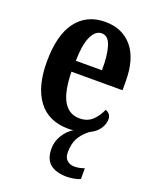

<svg xmlns="http://www.w3.org/2000/svg" viewBox="-145 -630 760 947"><g transform="rotate(20 234.5 -156.5)"><path d="M324 235Q266 235 235.5 210Q205 185 205 130Q205 91 226 58Q247 25 276 8Q270 9 264 9.5Q258 10 251 10Q145 10 91 -62Q37 -134 37 -264Q37 -405 91 -476.5Q145 -548 242 -548Q332 -548 384 -486.5Q436 -425 436 -306V-260H168Q170 -155 199 -106Q228 -57 283 -57Q325 -57 351 -82Q377 -107 391 -141Q403 -137 411.5 -127.5Q420 -118 420 -101Q420 -77 404 -52Q388 -27 352 -10Q318 17 302.5 46.5Q287 76 287 120Q287 148 302.5 161.5Q318 175 342 175Q366 175 393 165V221Q381 228 359.5 231.5Q338 235 324 235ZM307 -318Q308 -396 293.5 -442.5Q279 -489 245 -489Q211 -489 191 -445Q171 -401 170 -318Z"/></g></svg>

Font: Noto Serif Armenian ExtraCondensed
Style: Bold
Weight: 700
Width: 2
Designer: Monotype Design Team
Foundry: Monotype Imaging Inc.
Version: Version 2.008; ttfautohint (v1.8.4.7-5d5b)